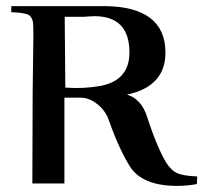

<svg xmlns="http://www.w3.org/2000/svg" viewBox="-20 -601 672 629"><path d="M626 -23C595 -24 572 -28 558 -35C547 -40 536 -51 526 -66C507 -96 485 -147 462 -218C449 -258 427 -282 396 -291C481 -309 523 -356 522 -431C521 -529 455 -579 326 -581H17V-561C46 -560 65 -557 74 -552C79 -549 84 -543 87 -533C89 -529 90 -503 89 -454C88 -369 87 -317 87 -299L86 0H191V-73V-208C191 -263 191 -288 191 -281H244C261 -281 279 -275 296 -262C316 -247 330 -228 338 -203C360 -141 383 -92 406 -55C433 -13 485 8 560 8C583 8 604 6 625 2ZM404 -426C403 -366 370 -330 306 -319C271 -313 234 -311 194 -314L192 -546H256C257 -546 277 -548 289 -548C367 -548 405 -507 404 -426Z"/></svg>

Font: GFS Nicefore
Style: Regular
Weight: 400
Designer: George Matthiopoulos
Foundry: George Matthiopoulos
Version: Version 1.0